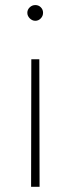

<svg xmlns="http://www.w3.org/2000/svg" viewBox="-20 -551 276 751"><path d="M101.6 179.7 102.5 -319.3H133.8L134.8 179.7ZM148.4 -501Q148.4 -488.3 139.4 -479Q130.4 -469.7 118.2 -469.7Q106 -469.7 96.4 -479.2Q86.9 -488.8 86.9 -501Q86.9 -513.2 96.2 -522.2Q105.5 -531.2 118.2 -531.2Q130.9 -531.2 139.6 -522.5Q148.4 -513.7 148.4 -501Z"/></svg>

Font: Pretendard Std Thin
Style: Regular
Weight: 100
Designer: Base glyphs from Inter by Rasmus Andersson; Hangeul glyphs from Noto Sans CJK(Source Han Sans) by Jang Soo-young and Kan
Foundry: Kil Hyung-jin
Version: Version 1.309